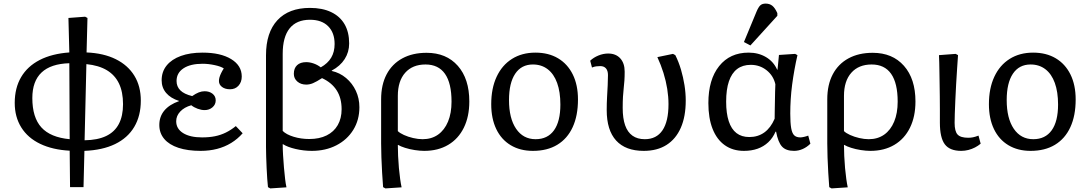

<svg xmlns="http://www.w3.org/2000/svg" viewBox="-20 -826 6067 1069"><path d="M370 216 368 13Q273 8 204 -25Q135 -58 98.5 -116.5Q62 -175 62 -253Q62 -336 97.5 -396.5Q133 -457 201 -492Q269 -527 366 -534L361 -726L454 -733L467 -726L462 -534Q557 -530 624.5 -496.5Q692 -463 728 -404.5Q764 -346 764 -266Q764 -181 727.5 -119.5Q691 -58 621 -24Q551 10 450 14L445 216ZM368 -51 366 -474Q263 -471 211.5 -422.5Q160 -374 160 -280Q160 -172 210.5 -116.5Q261 -61 368 -51ZM451 -45Q523 -46 570.5 -68.5Q618 -91 641.5 -135.5Q665 -180 665 -246Q665 -314 642.5 -361Q620 -408 575 -435Q530 -462 461 -469Z M1097 14Q1025 14 973.5 -3Q922 -20 894.5 -52.5Q867 -85 867 -130Q867 -177 895 -210.5Q923 -244 977 -263V-264Q930 -279 905 -308.5Q880 -338 880 -379Q880 -427 908 -461.5Q936 -496 987 -514.5Q1038 -533 1108 -533Q1208 -533 1267 -497Q1326 -461 1326 -400Q1326 -369 1308 -349Q1290 -329 1261 -329Q1233 -329 1216 -342Q1199 -355 1199 -375Q1199 -385 1202 -395.5Q1205 -406 1211 -418.5Q1217 -431 1226 -445Q1210 -456 1175 -463.5Q1140 -471 1108 -471Q1040 -471 1001.5 -445.5Q963 -420 963 -375Q963 -344 984 -323Q1005 -302 1050 -291Q1070 -305 1086.5 -311.5Q1103 -318 1119 -318Q1146 -318 1163.5 -304Q1181 -290 1181 -267Q1181 -244 1163 -228.5Q1145 -213 1119 -213Q1101 -213 1080.5 -220.5Q1060 -228 1045 -240Q1006 -229 983.5 -205Q961 -181 961 -151Q961 -109 999.5 -85Q1038 -61 1105 -61Q1145 -61 1177 -67.5Q1209 -74 1237.5 -88Q1266 -102 1293 -124L1331 -84Q1303 -52 1267 -30Q1231 -8 1188.5 3Q1146 14 1097 14Z M1485 223 1472 216Q1470 199 1468 171Q1466 143 1464.5 110Q1463 77 1462 46Q1461 15 1461 -7V-518Q1461 -645 1524.5 -713.5Q1588 -782 1706 -782Q1775 -782 1824 -758.5Q1873 -735 1898.5 -691Q1924 -647 1924 -584Q1924 -536 1899 -497Q1874 -458 1827 -433V-431Q1872 -421 1907 -391.5Q1942 -362 1961.5 -320Q1981 -278 1981 -229Q1981 -158 1947 -103Q1913 -48 1853 -17Q1793 14 1716 14Q1671 14 1626 3.5Q1581 -7 1556 -23H1554Q1554 4 1556 38Q1558 72 1561 107Q1564 142 1567.5 171Q1571 200 1575 217ZM1702 -52Q1758 -52 1798.5 -72Q1839 -92 1860.5 -129.5Q1882 -167 1882 -218Q1882 -280 1854.5 -323Q1827 -366 1773 -391Q1742 -371 1723 -363Q1704 -355 1685 -355Q1655 -355 1635.5 -372Q1616 -389 1616 -415Q1616 -446 1634 -463Q1652 -480 1685 -480Q1705 -480 1726.5 -472.5Q1748 -465 1766 -451Q1805 -473 1824 -505Q1843 -537 1843 -581Q1843 -644 1807 -680Q1771 -716 1706 -716Q1631 -716 1592.5 -668Q1554 -620 1554 -526V-97Q1574 -77 1615 -64.5Q1656 -52 1702 -52Z M2126 223 2113 216Q2110 179 2107.5 135.5Q2105 92 2103.5 49.5Q2102 7 2102 -27V-273Q2102 -354 2132.5 -412Q2163 -470 2220 -501Q2277 -532 2355 -532Q2465 -532 2529 -459.5Q2593 -387 2593 -261Q2593 -177 2562.5 -115Q2532 -53 2475.5 -19.5Q2419 14 2342 14Q2318 14 2289 9.5Q2260 5 2235 -3Q2210 -11 2197 -19H2195Q2195 9 2196.5 42.5Q2198 76 2201 109.5Q2204 143 2208 171Q2212 199 2216 217ZM2333 -51Q2383 -51 2419 -76.5Q2455 -102 2474.5 -149Q2494 -196 2494 -260Q2494 -363 2457.5 -415Q2421 -467 2349 -467Q2277 -467 2236 -421Q2195 -375 2195 -292V-96Q2206 -85 2229 -74.5Q2252 -64 2280 -57.5Q2308 -51 2333 -51Z M2947 14Q2876 14 2823.5 -17.5Q2771 -49 2743 -107.5Q2715 -166 2715 -246Q2715 -334 2745 -398.5Q2775 -463 2830.5 -498Q2886 -533 2961 -533Q3034 -533 3087 -501.5Q3140 -470 3169 -411.5Q3198 -353 3198 -272Q3198 -182 3168.5 -118Q3139 -54 3083 -20Q3027 14 2947 14ZM2962 -51Q3029 -51 3064.5 -100.5Q3100 -150 3100 -244Q3100 -314 3082 -364Q3064 -414 3029.5 -440.5Q2995 -467 2947 -467Q2883 -467 2848.5 -415.5Q2814 -364 2814 -269Q2814 -167 2853.5 -109Q2893 -51 2962 -51Z M3564 14Q3463 14 3410.5 -43.5Q3358 -101 3358 -213Q3358 -252 3360 -286.5Q3362 -321 3363.5 -352Q3365 -383 3365 -408Q3365 -432 3354 -445Q3343 -458 3322 -458Q3310 -458 3299 -456.5Q3288 -455 3276 -450L3266 -488Q3285 -506 3312 -517Q3339 -528 3366 -528Q3409 -528 3433.5 -501Q3458 -474 3458 -427Q3458 -399 3456.5 -377Q3455 -355 3452.5 -334Q3450 -313 3448.5 -287Q3447 -261 3447 -225Q3447 -167 3460.5 -128.5Q3474 -90 3501.5 -70.5Q3529 -51 3570 -51Q3635 -51 3668.5 -100.5Q3702 -150 3702 -246Q3702 -287 3695 -331Q3688 -375 3674 -420Q3660 -465 3640 -508L3727 -526L3740 -519Q3759 -481 3771.5 -438.5Q3784 -396 3791 -352Q3798 -308 3798 -266Q3798 -177 3770.5 -114.5Q3743 -52 3691 -19Q3639 14 3564 14Z M4122 14Q4060 14 4015.5 -17.5Q3971 -49 3947.5 -108.5Q3924 -168 3924 -252Q3924 -383 3984 -458Q4044 -533 4148 -533Q4203 -533 4245 -508Q4287 -483 4307 -438H4309L4317 -520L4407 -526L4420 -519Q4411 -480 4403.5 -438.5Q4396 -397 4390.5 -355.5Q4385 -314 4382.5 -273Q4380 -232 4380 -194Q4380 -142 4385 -113Q4390 -84 4402 -72.5Q4414 -61 4436 -61Q4444 -61 4457 -64Q4470 -67 4480 -71L4492 -26Q4473 -7 4449.5 3.5Q4426 14 4401 14Q4356 14 4334 -10Q4312 -34 4301 -93H4298Q4283 -58 4257.5 -34Q4232 -10 4198 2Q4164 14 4122 14ZM4152 -63Q4200 -63 4235.5 -88.5Q4271 -114 4293 -165Q4293 -180 4293.5 -205Q4294 -230 4294.5 -259Q4295 -288 4295.5 -314Q4296 -340 4297 -357Q4286 -405 4248 -435Q4210 -465 4160 -465Q4115 -465 4084.5 -442Q4054 -419 4038.5 -373.5Q4023 -328 4023 -260Q4023 -195 4037.5 -151Q4052 -107 4080.5 -85Q4109 -63 4152 -63ZM4158 -573 4122 -592 4192 -761Q4203 -787 4213.5 -796.5Q4224 -806 4243 -806Q4265 -806 4280 -794Q4295 -782 4308 -753V-738Z M4610 223 4597 216Q4594 179 4591.5 135.5Q4589 92 4587.5 49.5Q4586 7 4586 -27V-273Q4586 -354 4616.5 -412Q4647 -470 4704 -501Q4761 -532 4839 -532Q4949 -532 5013 -459.5Q5077 -387 5077 -261Q5077 -177 5046.5 -115Q5016 -53 4959.5 -19.5Q4903 14 4826 14Q4802 14 4773 9.5Q4744 5 4719 -3Q4694 -11 4681 -19H4679Q4679 9 4680.5 42.5Q4682 76 4685 109.5Q4688 143 4692 171Q4696 199 4700 217ZM4817 -51Q4867 -51 4903 -76.5Q4939 -102 4958.5 -149Q4978 -196 4978 -260Q4978 -363 4941.5 -415Q4905 -467 4833 -467Q4761 -467 4720 -421Q4679 -375 4679 -292V-96Q4690 -85 4713 -74.5Q4736 -64 4764 -57.5Q4792 -51 4817 -51Z M5332 14Q5268 14 5240.5 -22.5Q5213 -59 5213 -143Q5213 -180 5213 -217Q5213 -254 5212.5 -290Q5212 -326 5211.5 -359.5Q5211 -393 5210.5 -423Q5210 -453 5209.5 -477.5Q5209 -502 5208 -519L5301 -526L5314 -519Q5312 -488 5309 -445.5Q5306 -403 5303.5 -357Q5301 -311 5299 -268Q5297 -225 5296 -192Q5295 -159 5295 -142Q5295 -95 5311.5 -77Q5328 -59 5371 -59Q5384 -59 5397 -61.5Q5410 -64 5428 -71L5440 -26Q5426 -14 5408.5 -5Q5391 4 5371.5 9Q5352 14 5332 14Z M5718 14Q5647 14 5594.5 -17.5Q5542 -49 5514 -107.5Q5486 -166 5486 -246Q5486 -334 5516 -398.5Q5546 -463 5601.5 -498Q5657 -533 5732 -533Q5805 -533 5858 -501.5Q5911 -470 5940 -411.5Q5969 -353 5969 -272Q5969 -182 5939.5 -118Q5910 -54 5854 -20Q5798 14 5718 14ZM5733 -51Q5800 -51 5835.5 -100.5Q5871 -150 5871 -244Q5871 -314 5853 -364Q5835 -414 5800.5 -440.5Q5766 -467 5718 -467Q5654 -467 5619.5 -415.5Q5585 -364 5585 -269Q5585 -167 5624.5 -109Q5664 -51 5733 -51Z"/></svg>

Font: Literata Variable Black
Style: Regular
Weight: 900
Designer: Latin by Veronika Burian and Jose Scaglione. Greek by Irene Vlachou. Cyrillic by Vera Evstafieva.
Foundry: TypeTogether
Version: Version 3.021